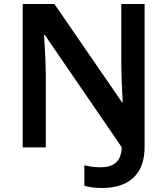

<svg xmlns="http://www.w3.org/2000/svg" viewBox="-20 -734 833 956"><path d="M488 202C616 202 700 139 700 -2V-714H584V-422C584 -364 588 -275 591 -224H588L251 -714H93V0H208V-355C208 -416 203 -510 199 -560H203L586 -1C584 73 544 99 479 99C448 99 422 94 400 89V191C420 197 449 202 488 202Z"/></svg>

Font: Noto Sans Sinhala SemiBold
Style: Regular
Weight: 600
Designer: Jelle Bosma - Monotype Design Team
Foundry: Monotype Imaging Inc.
Version: Version 2.006